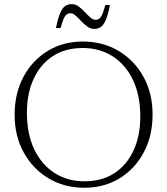

<svg xmlns="http://www.w3.org/2000/svg" viewBox="-20 -876 789 906"><path d="M371 -680Q465.5 -680 540 -635.5Q614.5 -591 657.2 -513.2Q700 -435.5 700 -335.5Q700 -235 658.5 -157Q617 -79 544.2 -34.5Q471.5 10 378 10Q283.5 10 209 -34.5Q134.5 -79 91.8 -156.8Q49 -234.5 49 -334.5Q49 -435 90.5 -513Q132 -591 204.8 -635.5Q277.5 -680 371 -680ZM378.5 -20.5Q461.5 -20.5 520.2 -59.2Q579 -98 610.5 -166.8Q642 -235.5 642 -326Q642 -427 607 -499.5Q572 -572 510.8 -610.8Q449.5 -649.5 370.5 -649.5Q287.5 -649.5 228.8 -610.8Q170 -572 138.5 -503.2Q107 -434.5 107 -344Q107 -243 142 -170.5Q177 -98 238.2 -59.2Q299.5 -20.5 378.5 -20.5ZM499 -852.5Q489.5 -805 478.8 -780.8Q468 -756.5 455 -748Q442 -739.5 425.5 -739.5Q407 -739.5 391.8 -750.8Q376.5 -762 363 -776.5Q349.5 -791 337 -802.2Q324.5 -813.5 312.5 -813.5Q297 -813.5 287.2 -800Q277.5 -786.5 266 -743.5H244Q253.5 -791 264.2 -815.2Q275 -839.5 288.2 -848Q301.5 -856.5 319 -856.5Q336.5 -856.5 351.5 -845.2Q366.5 -834 380 -819.5Q393.5 -805 406 -793.8Q418.5 -782.5 431 -782.5Q446.5 -782.5 456 -796Q465.5 -809.5 477 -852.5Z"/></svg>

Font: Newsreader Text Light
Style: Regular
Weight: 300
Designer: Hugues Gentile
Foundry: Production Type
Version: Version 1.001